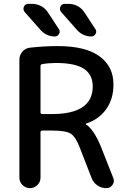

<svg xmlns="http://www.w3.org/2000/svg" viewBox="-20 -980 655 1000"><path d="M144 -960Q202 -960 232 -912L287 -828Q295 -816 287.5 -803Q280 -790 266 -790Q222 -790 191 -824L109 -917Q98 -930 104.5 -945Q111 -960 128 -960ZM334 -960Q392 -960 422 -912L477 -828Q485 -816 477.5 -803Q470 -790 456 -790Q412 -790 381 -824L299 -917Q288 -930 294.5 -945Q301 -960 318 -960ZM191 -636V-395Q191 -386 200 -386H251Q463 -386 463 -530Q463 -591 417.5 -621.5Q372 -652 271 -652Q234 -652 199 -646Q191 -644 191 -636ZM81 -55V-668Q81 -693 97 -711.5Q113 -730 138 -732Q212 -740 281 -740Q425 -740 498 -687Q571 -634 571 -540Q571 -464 532.5 -410.5Q494 -357 427 -336Q426 -336 426 -335Q426 -333 427 -333Q470 -304 506 -215L570 -53Q578 -34 566 -17Q554 0 534 0Q508 0 487 -14.5Q466 -29 457 -53L394 -215Q373 -269 347.5 -284.5Q322 -300 251 -300H200Q191 -300 191 -291V-55Q191 -32 174.5 -16Q158 0 136 0Q114 0 97.5 -16Q81 -32 81 -55Z"/></svg>

Font: Rounded Mplus 1c Medium
Style: Regular
Weight: 500
Version: Version 1.059.20150529